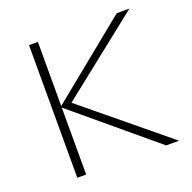

<svg xmlns="http://www.w3.org/2000/svg" viewBox="-118 -776 895 895"><g transform="rotate(-20 329.0 -329.0)"><path d="M558 0 161 -332V0H117V-658H161V-340L552 -658H615L211 -338L622 0Z"/></g></svg>

Font: Ysabeau Infant Light
Style: Regular
Weight: 300
Designer: Christian Thalmann (Catharsis Fonts)
Version: Version 0.003